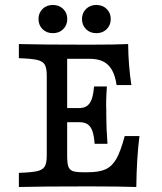

<svg xmlns="http://www.w3.org/2000/svg" viewBox="-20 -747 649 767"><path d="M166.8 -125.8V-445.2Q166.8 -475 158.8 -488.7Q150.9 -502.4 128.4 -507.7Q105.9 -512.9 55.4 -514.5V-571Q142.1 -568.5 335.9 -568.5Q439.7 -568.5 491.9 -571Q492.8 -485.7 504.8 -407.3H445.9Q440.1 -444.9 427.1 -467.7Q414 -490.4 392.3 -501.3Q370.5 -512.1 337.9 -512.1H248.3V-124.6Q248.3 -95.3 253 -81.9Q257.8 -68.4 270.7 -63.6Q283.7 -58.9 311.9 -58.9H329.8Q376 -58.9 402 -70.8Q427.9 -82.7 445 -112.7Q462 -142.8 478.2 -203.4H537.1Q525.9 -115.8 524.5 0Q454.8 -2.4 335.9 -2.4Q142.1 -2.4 55.4 0V-56.5Q106 -58.1 128.5 -63.3Q151 -68.5 158.9 -82.2Q166.8 -95.9 166.8 -125.8ZM224.1 -315.3H333.6V-258.9H224.1ZM296.3 -258.9V-315.3Q315.4 -315.3 327.6 -323.9Q339.8 -332.6 346.5 -351.2Q353.1 -369.8 355.6 -401.6H407Q404.6 -367.7 404.2 -344.8Q403.8 -321.8 404.6 -304V-287.1Q404.6 -232.9 409.4 -172.6H358Q355.6 -205.2 349 -223.8Q342.4 -242.4 329.7 -250.7Q317.1 -258.9 296.3 -258.9ZM307.5 -671.2Q307.5 -695 323.6 -711.1Q339.6 -727.2 364.9 -727.2Q390.2 -727.2 406.3 -711.1Q422.4 -695 422.4 -671.2Q422.4 -646.7 406.3 -630.6Q390.2 -614.5 364.9 -614.5Q339.6 -614.5 323.6 -630.6Q307.5 -646.7 307.5 -671.2ZM133.8 -671.2Q133.8 -695 149.8 -711.1Q165.9 -727.2 191.2 -727.2Q216.5 -727.2 232.6 -711.1Q248.7 -695 248.7 -671.2Q248.7 -646.7 232.6 -630.6Q216.5 -614.5 191.2 -614.5Q165.9 -614.5 149.8 -630.6Q133.8 -646.7 133.8 -671.2Z"/></svg>

Font: Playfair Micro SmCond SmLight
Style: Regular
Weight: 360
Width: 4
Designer: Claus Eggers Sørensen
Foundry: Claus Eggers Sørensen
Version: Version 2.100;Glyphs 3.2 (3219)